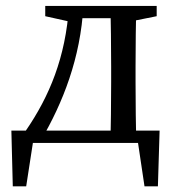

<svg xmlns="http://www.w3.org/2000/svg" viewBox="-20 -495 607 665"><path d="M69.4 -42.4 121.2 -8.1C198.1 -139.1 259 -294.3 268.9 -474.5H219.1C207.2 -295.5 151 -161.3 69.4 -42.4ZM136.7 -438.9 226.7 -418.9H240.7V-474.5H136.7V-438.9ZM240.7 -431.9H405.5V-474.5H240.7V-431.9ZM362 0H452.5C450.5 -45 449.5 -146.1 449.5 -210V-264.5C449.5 -328.5 450.5 -429.5 452.5 -474.5H362C364 -429.5 365 -328.5 365 -264.5V-210C365 -146.1 364 -45 362 0ZM407.6 -418.9H422.9L522.7 -438.9V-474.5H407.6V-418.9ZM500.7 0 451.7 -42.6 480.5 150.4H526.9L532.8 -42.6H19.4L24.3 150.4H70.7L100.5 -42.6L51.5 0H500.7Z"/></svg>

Font: Source Serif Variable
Style: Regular
Weight: 389
Designer: Frank Grießhammer
Foundry: Adobe Systems Incorporated
Version: Version 3.001;hotconv 1.0.111;makeotfexe 2.5.65597